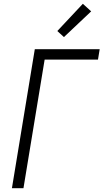

<svg xmlns="http://www.w3.org/2000/svg" viewBox="-20 -995 547 1015"><path d="M43 0 164 -735H507L498 -680H216L104 0ZM318 -799 283 -831 418 -975 462 -935Z"/></svg>

Font: Iosevka Term Curly Light
Style: Italic
Weight: 300
Italic angle: -9°
Designer: Belleve Invis
Foundry: Belleve Invis
Version: Version 32.3.0